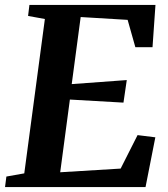

<svg xmlns="http://www.w3.org/2000/svg" viewBox="-28 -763 687 783"><path d="M-7.5 0 -2 -43 71 -56 155 -685.5 86.5 -698 92 -743H606L594 -570.5H524L492.5 -682L301 -693.5L264.5 -420L489 -436.5L475.5 -344.5L257 -357L217.5 -60.5L464 -75.5L533 -212L605.5 -203L565.5 0Z"/></svg>

Font: Merriweather 36pt
Style: Bold Italic
Weight: 700
Italic angle: -7.8°
Version: Version 2.101